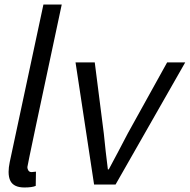

<svg xmlns="http://www.w3.org/2000/svg" viewBox="-20 -816 839 849"><path d="M88 13Q41 13 26 -16Q18 -32 18 -56Q18 -75 23 -99L172 -796H253Q101 -85 101 -77Q101 -69 105.5 -62Q110 -55 120 -55Q125 -55 139 -57L138 6Q122 13 88 13Z M491 0H396L314 -540H399L439 -226Q447 -145 457 -67H461Q503 -145 545 -226L719 -540H799Z"/></svg>

Font: l_WÎeÑOS 300W
Style: Regular
Weight: 300
Designer: R?O
Version: Version 2.00 June 21, 2023